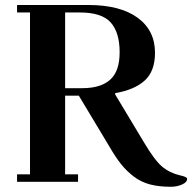

<svg xmlns="http://www.w3.org/2000/svg" viewBox="-20 -713 759 753"><path d="M46.9 0V-29.3H97.7V-664.1H46.9V-693.4H326.2Q451.2 -693.4 519.5 -643.6Q587.9 -593.8 587.9 -505.9Q587.9 -433.6 547.4 -397Q506.8 -360.4 431.6 -347.7V-342.8L544.9 -154.3Q585.9 -85 615.2 -60.1Q644.5 -35.2 685.5 -25.4Q713.9 -19.5 713.9 -11.7Q713.9 2 693.8 10.7Q673.8 19.5 650.4 19.5Q603.5 19.5 568.4 10.3Q533.2 1 504.9 -20.5Q476.6 -42 455.1 -68.8Q433.6 -95.7 408.2 -139.6L289.1 -337.9H235.4V-29.3H286.1V0ZM235.4 -367.2H302.7Q375 -367.2 412.1 -400.4Q449.2 -433.6 449.2 -507.8Q449.2 -585.9 414.1 -625Q378.9 -664.1 293 -664.1H235.4Z"/></svg>

Font: Monomakh Unicode TT
Style: Medium
Weight: 500
Designer: Alexey Kryukov, Aleksandr Andreev
Version: Version 1.1